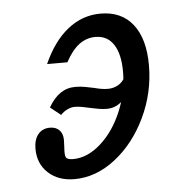

<svg xmlns="http://www.w3.org/2000/svg" viewBox="-40 -463 508 516"><g transform="rotate(-5 214.0 -205.5)"><path d="M366.9 -275Q366.9 -200.8 335.1 -134.3Q303.2 -67.7 251.2 -27.4Q199.2 12.9 141.1 12.9Q97.6 12.9 70.6 -12.1Q43.5 -37.1 43.5 -77.4Q43.5 -102.4 55.2 -116.5Q66.9 -130.6 87.1 -130.6Q103.2 -130.6 112.5 -121Q121.8 -111.3 121.8 -94.4Q121.8 -87.9 121.4 -84.3Q121 -80.6 121 -74.2Q119.4 -54.8 122.6 -48Q125.8 -41.1 141.9 -41.1Q180.6 -41.1 216.5 -73Q252.4 -104.8 274.2 -156.5Q296 -208.1 296 -263.7Q296 -311.3 279 -337.1Q262.1 -362.9 229.8 -362.9Q205.6 -362.9 185.9 -348Q166.1 -333.1 149.2 -301.6H94.4Q121 -361.3 160.5 -392.7Q200 -424.2 249.2 -424.2Q305.6 -424.2 336.3 -385.1Q366.9 -346 366.9 -275ZM244.4 -167.7Q233.1 -167.7 221.4 -169.8Q209.7 -171.8 199.2 -174.2Q188.7 -176.6 178.2 -178.6Q167.7 -180.6 158.1 -180.6Q148.4 -180.6 137.9 -175.4Q127.4 -170.2 120.2 -162.1L91.9 -184.7Q106.5 -209.7 124.2 -221.8Q141.9 -233.9 164.5 -233.9Q178.2 -233.9 191.1 -231.5Q204 -229 215.3 -226.6Q224.2 -224.2 233.5 -222.6Q242.7 -221 251.6 -221Q266.9 -221 279.4 -228.2Q291.9 -235.5 297.6 -247.6L308.1 -223.4Q301.6 -198.4 284.3 -183.1Q266.9 -167.7 244.4 -167.7Z"/></g></svg>

Font: Playfair Micro SmCond SmLight
Style: Italic
Weight: 360
Width: 4
Italic angle: -15.6°
Designer: Claus Eggers Sørensen
Foundry: Claus Eggers Sørensen
Version: Version 2.203;Glyphs 3.3 (3326)